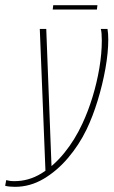

<svg xmlns="http://www.w3.org/2000/svg" viewBox="-100 -607 441 743"><path d="M-42 116Q-52 116 -62.5 115Q-73 114 -80 112L-76 90Q-69 92 -61.5 93Q-54 94 -44 94Q11 94 59.5 64.5Q108 35 149 -15.5Q190 -66 219 -129Q241 -176 258 -231.5Q275 -287 284.5 -343.5Q294 -400 294 -450Q294 -466 293 -477.5Q292 -489 290 -495H316Q319 -477 319 -454Q319 -404 308 -342Q297 -280 278 -218Q259 -156 235 -106Q206 -46 163 4.5Q120 55 68 85.5Q16 116 -42 116ZM76 57 54 -495H79L100 54ZM104 -570 106 -587H277L275 -570Z"/></svg>

Font: Alumni Sans Thin Thin
Style: Italic
Weight: 250
Italic angle: -8°
Version: Version 1.016